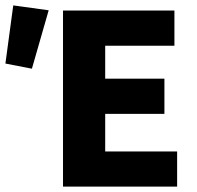

<svg xmlns="http://www.w3.org/2000/svg" viewBox="-32 -690 728 710"><path d="M201 0H623V-130H357V-269H576V-399H357V-521H613V-651H201ZM86 -436 148 -652 17 -670 -12 -455Z"/></svg>

Font: DAIFUKU Sans
Style: Bold
Weight: 700
Designer: Original font ‘Source Han Sans JP’ : Paul D. Hunt
Foundry: Daifuku
Version: Version 1.000